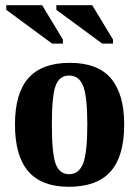

<svg xmlns="http://www.w3.org/2000/svg" viewBox="-20 -715 540 745"><path d="M461.9 -231.9Q461.9 -108.4 408.9 -49.3Q356 9.8 247.1 9.8Q141.6 9.8 89.8 -50Q38.1 -109.9 38.1 -231.9Q38.1 -353.5 90.6 -412.4Q143.1 -471.2 251 -471.2Q359.9 -471.2 410.9 -410.4Q461.9 -349.6 461.9 -231.9ZM318.8 -231.9Q318.8 -339.4 303 -380.6Q287.1 -421.9 248 -421.9Q210.4 -421.9 195.8 -382.3Q181.2 -342.8 181.2 -231.9Q181.2 -119.1 196 -79.1Q210.9 -39.1 248 -39.1Q286.6 -39.1 302.7 -81.3Q318.8 -123.5 318.8 -231.9ZM182.1 -545.9 4.4 -676.8V-694.8H143.6L224.1 -561.5V-545.9ZM376.5 -545.9 198.7 -676.8V-694.8H337.9L418.5 -561.5V-545.9Z"/></svg>

Font: Liberation Serif
Style: Bold
Weight: 700
Designer: Steve Matteson
Foundry: Ascender Corporation
Version: Version 2.1.5